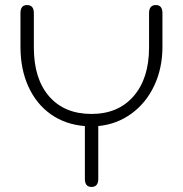

<svg xmlns="http://www.w3.org/2000/svg" viewBox="-20 -730 724 760"><path d="M623 -678V-545Q623 -460 590.5 -391Q558 -322 500 -280Q442 -238 369 -231V-22Q369 10 342 10Q316 10 316 -22V-231Q239 -237 181.5 -277.5Q124 -318 92.5 -387Q61 -456 61 -545V-678Q61 -710 87 -710Q114 -710 114 -678V-542Q114 -418 174.5 -348.5Q235 -279 342 -279Q448 -279 509 -349.5Q570 -420 570 -542V-678Q570 -710 597 -710Q623 -710 623 -678Z"/></svg>

Font: Kodchasan ExtraLight
Style: Regular
Weight: 275
Version: Version 1.000; ttfautohint (v1.6)